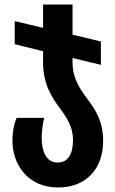

<svg xmlns="http://www.w3.org/2000/svg" viewBox="-20 -577 509 847"><path d="M300 -303V-321L425 -291V-394L300 -424V-557H170V-454L45 -484V-382L170 -351V-302C170 -207 207 -149 246 -97C278 -54 302 -14 302 40C302 99 283 140 234 140C181 140 164 85 164 33C164 -3 169 -32 175 -57H53C40 -23 35 4 35 44C35 147 101 250 236 250C364 250 435 163 435 46C435 -39 404 -89 368 -137C331 -187 300 -231 300 -303Z"/></svg>

Font: Noto Sans Georgian ExtraCondensed Bold
Style: Regular
Weight: 700
Width: 2
Designer: Monotype Design Team, Akaki Razmadze
Foundry: Google LLC
Version: Version 2.005